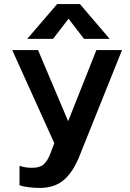

<svg xmlns="http://www.w3.org/2000/svg" viewBox="-20 -726 640 944"><path d="M261 -706H373L519 -535H393L317 -634L241 -535H114ZM76 185V89Q101 99 138 99Q176 99 195 82Q214 65 228 28L247 -22L40 -480H167L315 -130L454 -480H580L370 43Q338 122 292.5 160Q247 198 175 198Q149 198 120.5 194.5Q92 191 76 185Z"/></svg>

Font: Prompt Medium
Style: Regular
Weight: 500
Designer: Katatrad Team
Foundry: CadsonDemak
Version: Version 1.001